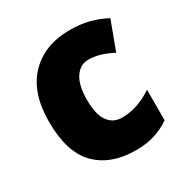

<svg xmlns="http://www.w3.org/2000/svg" viewBox="-137 -677 774 801"><g transform="rotate(-30 250.0 -276.5)"><path d="M295 10Q174 10 106 -58.5Q38 -127 38 -274Q38 -414 110 -488.5Q182 -563 305 -563Q354 -563 396.5 -552Q439 -541 476 -521L425 -384Q394 -400 366 -408.5Q338 -417 309 -417Q270 -417 245.5 -381Q221 -345 221 -275Q221 -202 245.5 -169.5Q270 -137 311 -137Q387 -137 459 -186V-39Q426 -16 386 -3Q346 10 295 10Z"/></g></svg>

Font: Noto Sans Malayalam SemiCondensed Black
Style: Regular
Weight: 900
Width: 4
Designer: Jelle Bosma - Monotype Design Team
Foundry: Monotype Imaging Inc.
Version: Version 2.104; ttfautohint (v1.8.4.7-5d5b)